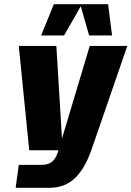

<svg xmlns="http://www.w3.org/2000/svg" viewBox="-20 -720 630 920"><path d="M277 -56 410 -500H590L421 -10Q404 40 383.5 75.5Q363 111 338 134.5Q313 158 282.5 169Q252 180 215 180H55L70 70H180Q212 70 231 53.5Q250 37 260 0H120L70 -500H250ZM517 -550H407L367 -690L287 -550H177L238 -700H498Z"/></svg>

Font: Fivo Sans Modern Heavy
Style: Regular
Weight: 900
Designer: Alexander Slobzheninov
Foundry: Alexander Slobzheninov
Version: 1.0